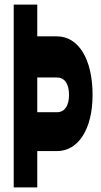

<svg xmlns="http://www.w3.org/2000/svg" viewBox="-20 -820 440 840"><path d="M143 0V-159H229C323 -159 385 -255 385 -405C385 -562 323 -661 229 -661H143V-800H40V0ZM143 -481H229C262 -481 282 -454 282 -405C282 -356 262 -329 229 -329H143Z"/></svg>

Font: Yard Headline
Style: Regular
Weight: 400
Monospace: yes
Designer: Roman Shamin
Foundry: Evil Martians
Version: Version 1.000